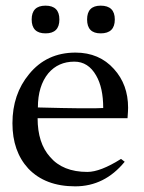

<svg xmlns="http://www.w3.org/2000/svg" viewBox="-20 -650 510 679"><path d="M336 -532Q288 -532 288 -581Q288 -630 336 -630Q386 -630 386 -581Q386 -532 336 -532ZM141 -630Q190 -630 190 -581Q190 -532 141 -532Q92 -532 92 -581Q92 -630 141 -630ZM431 -232H113Q113 -144 157 -95Q202 -42 289 -42Q335 -42 408 -88L421 -78Q350 9 246 9Q140 9 80 -54Q24 -115 24 -214Q24 -317 83 -388Q145 -464 247 -464Q331 -464 383 -406Q433 -351 433 -269Q433 -258 431 -232ZM345 -268Q345 -340 320 -383Q292 -432 243 -432Q186 -432 151 -391Q114 -346 114 -270Q301 -265 345 -268Z"/></svg>

Font: GFS Didot
Style: Regular
Weight: 400
Designer: Takis Katsoulidis and George D. Matthiopoulos
Foundry: Takis Katsoulidis and George D. Matthiopoulos
Version: Version 1.0